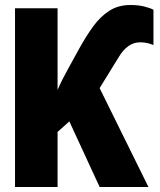

<svg xmlns="http://www.w3.org/2000/svg" viewBox="-20 -747 640 767"><path d="M40 0V-714H210V-388Q220 -411 230.5 -431.5Q241 -452 252 -472L296 -552Q323 -601 351.5 -640.5Q380 -680 416 -703.5Q452 -727 501 -727Q533 -727 556.5 -721Q580 -715 593 -708V-567Q584 -571 570.5 -574.5Q557 -578 540 -578Q490 -578 455 -520L378 -395L573 0H378L257 -262L210 -220V0Z"/></svg>

Font: Noto Sans Mono Black
Style: Regular
Weight: 900
Designer: Monotype Design Team
Foundry: Monotype Imaging Inc.
Version: Version 2.014